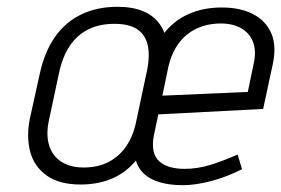

<svg xmlns="http://www.w3.org/2000/svg" viewBox="-20 -532 826 564"><path d="M438 -185 467 -316Q486 -408 450 -460Q414 -512 325 -512Q265 -512 218.5 -489.5Q172 -467 141.5 -423.5Q111 -380 97 -316L68 -185Q57 -131 68.5 -87Q80 -43 117 -16.5Q154 10 216 10Q308 10 364 -44Q420 -98 438 -185ZM410 -316 380 -175Q372 -134 351.5 -103.5Q331 -73 299.5 -56.5Q268 -40 226 -40Q186 -40 160 -57Q134 -74 124.5 -104.5Q115 -135 123 -175L153 -316Q163 -364 184.5 -396.5Q206 -429 239 -445.5Q272 -462 316 -462Q360 -462 384 -445.5Q408 -429 414.5 -396.5Q421 -364 410 -316ZM432 -134 445 -196 753 -212 781 -342Q793 -397 777 -434Q761 -471 723.5 -490.5Q686 -510 631 -510Q577 -510 533.5 -490.5Q490 -471 461 -433Q432 -395 420 -339L379 -142Q370 -100 376.5 -70.5Q383 -41 401.5 -23Q420 -5 449.5 3.5Q479 12 517 12Q555 12 601.5 -0.5Q648 -13 691 -35L678 -78Q635 -59 597.5 -47.5Q560 -36 522 -36Q498 -36 479 -41.5Q460 -47 447.5 -58.5Q435 -70 431 -89Q427 -108 432 -134ZM726 -349 708 -262 457 -251 475 -338Q485 -378 505.5 -405.5Q526 -433 557.5 -448Q589 -463 629 -463Q664 -463 688.5 -449Q713 -435 723 -409.5Q733 -384 726 -349Z"/></svg>

Font: Advent Pro
Style: Italic
Weight: 400
Italic angle: -12°
Designer: VivaRado, Andreas Kalpakidis
Foundry: VivaRado, Andreas Kalpakidis
Version: Version 3.000